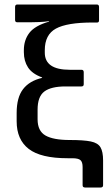

<svg xmlns="http://www.w3.org/2000/svg" viewBox="-20 -703 492 853"><path d="M358 130Q347 130 347 120V39Q347 17 337.5 8.5Q328 0 301 0H281Q161 0 107.5 -41.5Q54 -83 54 -164V-201Q54 -270 82.5 -307Q111 -344 167 -357V-359Q123 -375 104.5 -403.5Q86 -432 86 -471V-480Q86 -525 110.5 -557Q135 -589 198 -607V-609Q178 -606 155 -605Q132 -604 113 -604H57Q47 -604 47 -614V-672Q47 -683 57 -683H410Q420 -683 420 -672V-613Q420 -603 412 -603H392Q278 -603 228.5 -576Q179 -549 179 -480V-469Q179 -393 290 -393H342Q352 -393 352 -382V-329Q352 -319 342 -319H271Q207 -319 177 -296.5Q147 -274 147 -216V-173Q147 -121 182 -101Q217 -81 290 -81Q352 -81 383.5 -74.5Q415 -68 426.5 -48.5Q438 -29 438 10V120Q438 130 427 130Z"/></svg>

Font: Sofia Sans Medium
Style: Regular
Weight: 500
Designer: Botio Nikoltchev, Ani Petrova
Foundry: lettersoup
Version: Version 4.101; ttfautohint (v1.8.4.7-5d5b)